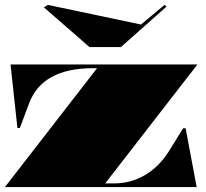

<svg xmlns="http://www.w3.org/2000/svg" viewBox="-20 -763 840 783"><path d="M0 0 376 -485H361Q256 -485 190.5 -449Q125 -413 98 -340L61 -241H51L23 -500H785L409 -15H444Q513 -15 570.5 -48.5Q628 -82 668 -145L727 -240H737L782 0ZM651 -743 659 -736 473 -571H345L159 -733L175 -743L555 -663Z"/></svg>

Font: Kalnia SemiExpanded
Style: Bold
Weight: 700
Width: 6
Designer: Frida Medrano
Foundry: Frida Medrano
Version: Version 1.105